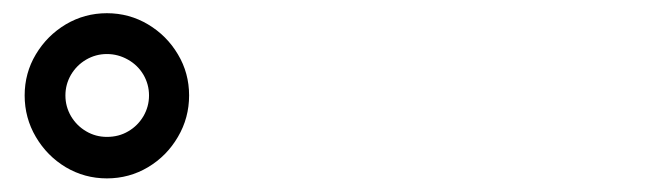

<svg xmlns="http://www.w3.org/2000/svg" viewBox="-20 -838 978 285"><path d="M77.6 -589.8C96.2 -578.8 116.5 -573.2 138.7 -573.2C160.8 -573.2 181.2 -578.8 199.7 -589.8C218.3 -600.9 233.1 -615.9 244.1 -634.8C255.2 -653.6 260.7 -674.2 260.7 -696.3C260.7 -718.4 255.2 -738.8 244.1 -757.3C233.1 -775.9 218.3 -790.7 199.7 -801.8C181.2 -812.8 160.8 -818.4 138.7 -818.4C116.5 -818.4 96.2 -812.8 77.6 -801.8C59.1 -790.7 44.3 -775.9 33.2 -757.3C22.1 -738.8 16.6 -718.4 16.6 -696.3C16.6 -674.2 22.1 -653.6 33.2 -634.8C44.3 -615.9 59.1 -600.9 77.6 -589.8ZM170.4 -643.1C161 -637.5 150.4 -634.8 138.7 -634.8C127.6 -634.8 117.4 -637.5 107.9 -643.1C98.5 -648.6 91 -656.1 85.4 -665.5C79.9 -675 77.1 -685.2 77.1 -696.3C77.1 -707.4 79.9 -717.6 85.4 -727.1C91 -736.5 98.5 -744 107.9 -749.5C117.4 -755 127.6 -757.8 138.7 -757.8C149.7 -757.8 160.2 -755 169.9 -749.5C179.7 -744 187.3 -736.5 192.9 -727.1C198.4 -717.6 201.2 -707.4 201.2 -696.3C201.2 -685.2 198.4 -675 192.9 -665.5C187.3 -656.1 179.9 -648.6 170.4 -643.1Z"/></svg>

Font: Pretendard Variable
Style: Regular
Weight: 400
Designer: Base glyphs from Inter by Rasmus Andersson; Hangeul glyphs from Noto Sans CJK(Source Han Sans) by Jang Soo-young and Kan
Foundry: Kil Hyung-jin
Version: Version 1.309;Glyphs 3.2 (3225)